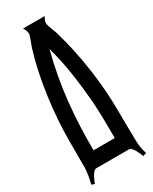

<svg xmlns="http://www.w3.org/2000/svg" viewBox="-195 -731 667 837"><g transform="rotate(-30 138.5 -312.0)"><path d="M57.6 3.4Q49.8 3.4 43.2 10.3Q36.6 17.1 31.5 26.1Q26.4 35.2 22.5 44.7Q18.6 54.2 16.1 60.1L1 54.2Q6.3 35.6 9.3 17.1Q12.2 -1.5 13.7 -19.5V-70.3V-160.2Q13.7 -210 17.6 -265.4Q21.5 -320.8 29.3 -377.2Q37.1 -433.6 48.6 -487.8Q60.1 -542 74.7 -589.4Q76.2 -594.2 79.6 -603Q83 -611.8 86.4 -621.1Q89.8 -630.4 92.5 -638.4Q95.2 -646.5 95.2 -650.9Q95.2 -660.2 91.8 -668.5Q88.4 -676.8 83.5 -683.6H193.4Q188.5 -676.8 185.3 -668.7Q182.1 -660.6 182.1 -652.3Q182.1 -647.9 184.8 -639.6Q187.5 -631.3 190.9 -622.1Q194.3 -612.8 197.8 -603.8Q201.2 -594.7 202.6 -589.4Q232.4 -486.8 248 -376.7Q263.7 -266.6 263.7 -160.2L264.6 -70.3Q264.6 -39.6 265.9 -7.6Q267.1 24.4 277.3 54.2L260.3 60.1Q257.8 54.2 253.9 44.7Q250 35.2 244.9 26.1Q239.7 17.1 233.2 10.3Q226.6 3.4 218.8 3.4ZM139.2 -548.8Q108.4 -431.2 95.7 -311.3Q83 -191.4 85 -70.3H191.4Q191.4 -113.8 190.9 -158.7Q190.4 -203.6 187 -254.9Q181.2 -329.1 170.2 -403.1Q159.2 -477.1 139.2 -548.8Z"/></g></svg>

Font: XAYAX
Style: Regular
Weight: 400
Designer: Peter Wiegel
Foundry: Peter Wiegel
Version: Version 1.000 2009 initial release